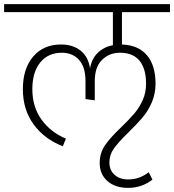

<svg xmlns="http://www.w3.org/2000/svg" viewBox="-35 -704 845 932"><path d="M557 -645V-488Q637 -485 678.5 -435.5Q720 -386 720 -298Q720 -248 701.5 -206Q683 -164 656.5 -133Q630 -102 589 -62Q541 -15 518.5 16Q496 47 496 84Q496 122 521 144.5Q546 167 588 167Q642 167 687 132L705 168Q653 208 587 208Q524 208 486.5 175Q449 142 449 87Q449 38 475.5 0Q502 -38 554 -87Q593 -125 617 -153Q641 -181 657.5 -217.5Q674 -254 674 -298Q674 -370 642.5 -409Q611 -448 547 -448Q496 -448 460.5 -413.5Q425 -379 425 -310V-217L380 -223V-310Q380 -379 348.5 -413.5Q317 -448 265 -448Q199 -448 160.5 -401Q122 -354 122 -271Q122 -185 166.5 -123.5Q211 -62 285 -31L270 6Q180 -29 128 -100.5Q76 -172 76 -271Q76 -371 126 -429.5Q176 -488 261 -488Q319 -488 356.5 -458Q394 -428 402 -372Q410 -419 439.5 -447.5Q469 -476 513 -485V-645H-15V-684H790V-645Z"/></svg>

Font: FiraGO ExtraLight
Style: Regular
Weight: 200
Designer: bBox Type
Foundry: bBox Type GmbH
Version: Version 1.001